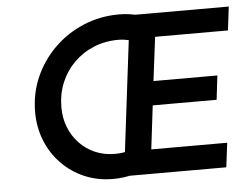

<svg xmlns="http://www.w3.org/2000/svg" viewBox="-52 -801 1127 874"><g transform="rotate(-5 511.5 -364.0)"><path d="M563 -614Q550 -617 536.5 -619Q523 -621 509 -621Q448 -621 396 -599.5Q344 -578 305 -539Q266 -500 245 -448.5Q224 -397 224 -336Q224 -288 240.5 -246Q257 -204 287.5 -172Q318 -140 359 -122.5Q400 -105 448 -105Q463 -105 477 -106.5Q491 -108 505 -112L524 -4Q501 2 478 5Q455 8 431 8Q360 8 300.5 -17.5Q241 -43 196.5 -88.5Q152 -134 127.5 -195Q103 -256 103 -325Q103 -411 135.5 -485Q168 -559 225.5 -615.5Q283 -672 359 -704Q435 -736 523 -736Q547 -736 570.5 -732.5Q594 -729 615 -723ZM570 -728H1023L1010 -620H677L652 -420H944L931 -310H639L615 -111H962L948 0H481Z"/></g></svg>

Font: Josefin Sans Thin SemiBold
Style: Italic
Weight: 600
Italic angle: -7°
Version: Version 2.000